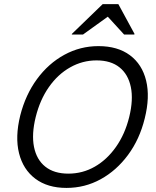

<svg xmlns="http://www.w3.org/2000/svg" viewBox="-20 -911 765 941"><path d="M305.8 10Q213.3 10 153.3 -35Q93.3 -80 73.3 -160Q53.3 -240 79.2 -345Q105 -446.7 161.2 -523.3Q217.5 -600 295.4 -642.5Q373.3 -685 462.5 -685Q556.7 -685 616.7 -640.4Q676.7 -595.8 696.2 -515.8Q715.8 -435.8 689.2 -330Q664.2 -228.3 607.5 -151.7Q550.8 -75 473.3 -32.5Q395.8 10 305.8 10ZM315 -60Q385 -60 444.6 -94.2Q504.2 -128.3 548.3 -190.8Q592.5 -253.3 613.3 -337.5Q634.2 -422.5 621.2 -484.6Q608.3 -546.7 565.8 -580.8Q523.3 -615 453.3 -615Q384.2 -615 323.8 -580.8Q263.3 -546.7 219.6 -484.2Q175.8 -421.7 155 -337.5Q134.2 -253.3 146.7 -190.8Q159.2 -128.3 202.1 -94.2Q245 -60 315 -60ZM331.7 -741.7 332.5 -745 483.3 -890.8H560L639.2 -745L638.3 -741.7H588.3L508.3 -829.2L386.7 -741.7Z"/></svg>

Font: Funnel Sans Light Light
Style: Italic
Weight: 300
Italic angle: -14.036°
Version: Version 1.000